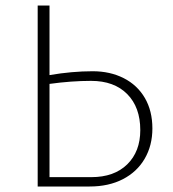

<svg xmlns="http://www.w3.org/2000/svg" viewBox="-20 -678 629 698"><path d="M534 -211Q534 -149 506 -101Q478 -53 426.5 -26.5Q375 0 306 0H117V-658H160V-405Q242 -419 317 -419Q380 -419 429.5 -394Q479 -369 506.5 -322Q534 -275 534 -211ZM490 -205Q490 -288 442.5 -336Q395 -384 311 -384Q240 -384 160 -373V-34H312Q395 -34 442.5 -80.5Q490 -127 490 -205Z"/></svg>

Font: Ysabeau Infant Light
Style: Regular
Weight: 300
Designer: Christian Thalmann (Catharsis Fonts)
Version: Version 0.003